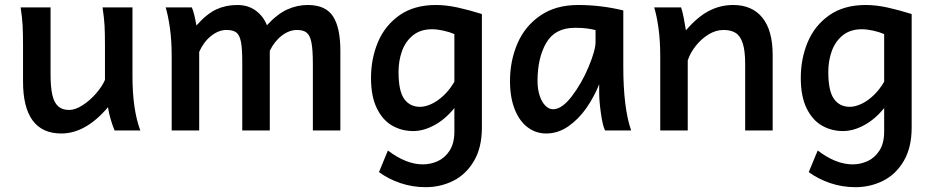

<svg xmlns="http://www.w3.org/2000/svg" viewBox="-20 -528 3773 777"><path d="M417 -94.2Q327.1 12.2 228 12.2Q150.9 12.2 112.1 -40.5Q73.2 -93.3 73.2 -197.8V-341.8Q73.2 -393.1 71.5 -425Q69.8 -457 63.5 -498H184.6V-227.1Q184.6 -175.8 191.7 -144.3Q198.7 -112.8 215.3 -97.9Q231.9 -83 259.8 -83Q284.2 -83 313.7 -101.8Q343.3 -120.6 368.2 -149.2Q393.1 -177.7 404.8 -204.6V-341.8Q404.8 -394 403.1 -424.8Q401.4 -455.6 395 -498H516.1V-219.7Q516.1 -84.5 547.9 0H443.8Q435.5 -19.5 428 -44.9Q420.4 -70.3 417 -94.2Z M1071.8 0H960.4V-278.3Q960.4 -333 954.8 -360.1Q949.2 -387.2 935.8 -397Q922.4 -406.7 896.5 -406.7Q864.3 -406.7 833.7 -382.1Q803.2 -357.4 786.1 -317.9V0H674.8V-300.3Q674.8 -364.7 667.5 -415.5Q660.2 -466.3 650.4 -498H756.3Q766.1 -476.1 774.9 -424.8Q816.9 -472.2 855.5 -490Q894 -507.8 939.9 -507.8Q984.9 -507.8 1015.9 -484.4Q1046.9 -460.9 1060.1 -425.8Q1102.5 -471.7 1142.6 -489.7Q1182.6 -507.8 1225.6 -507.8Q1297.4 -507.8 1327.4 -462.2Q1357.4 -416.5 1357.4 -322.3V0H1246.1V-268.6Q1246.1 -326.2 1240.5 -355.2Q1234.9 -384.3 1221.4 -395.5Q1208 -406.7 1182.1 -406.7Q1150.4 -406.7 1120.6 -384Q1090.8 -361.3 1071.8 -322.3Z M1702.6 229.5Q1649.4 229.5 1600.8 213.1Q1552.2 196.8 1513.7 168.5L1549.8 81.1Q1623.5 137.2 1691.4 137.2Q1722.2 137.2 1751.2 124.3Q1780.3 111.3 1799.6 81.5Q1818.8 51.8 1818.8 4.9V-90.8Q1782.2 -45.4 1738 -21.5Q1693.8 2.4 1652.3 2.4Q1605.5 2.4 1566.9 -19.8Q1528.3 -42 1504.9 -90.1Q1481.4 -138.2 1481.4 -212.4Q1481.4 -291 1509.8 -358.2Q1538.1 -425.3 1597.2 -466.6Q1656.2 -507.8 1744.1 -507.8Q1785.6 -507.8 1832.3 -497.6Q1878.9 -487.3 1930.2 -471.2V-12.2Q1930.2 69.3 1897.9 123.8Q1865.7 178.2 1814 203.9Q1762.2 229.5 1702.6 229.5ZM1728.5 -409.7Q1682.1 -409.7 1651.6 -385.3Q1621.1 -360.8 1606.9 -321.5Q1592.8 -282.2 1592.8 -236.8Q1592.8 -159.7 1615.7 -127.7Q1638.7 -95.7 1679.7 -95.7Q1701.7 -95.7 1727.1 -107.7Q1752.4 -119.6 1776.6 -142.8Q1800.8 -166 1818.8 -197.3V-390.1Q1798.3 -398.9 1773.2 -404.3Q1748 -409.7 1728.5 -409.7Z M2404.8 -152.8V-187Q2384.3 -135.7 2353 -90.8Q2321.8 -45.9 2280 -16.8Q2238.3 12.2 2190.4 12.2Q2148.9 12.2 2115.7 -12.5Q2082.5 -37.1 2063.2 -85.2Q2043.9 -133.3 2043.9 -200.2Q2043.9 -281.7 2074 -351.8Q2104 -421.9 2166.3 -464.8Q2228.5 -507.8 2319.8 -507.8Q2412.1 -507.8 2502.4 -485.8V-258.8Q2502.4 -91.3 2534.2 0H2428.7Q2418.9 -19 2411.9 -69.1Q2404.8 -119.1 2404.8 -152.8ZM2306.6 -415.5Q2226.1 -415.5 2190.7 -354.7Q2155.3 -293.9 2155.3 -200.2Q2155.3 -167.5 2163.8 -141.4Q2172.4 -115.2 2186.8 -100.6Q2201.2 -85.9 2218.3 -85.9Q2253.9 -85.9 2293.9 -138.2Q2334 -190.4 2362.1 -257.6Q2390.1 -324.7 2390.1 -357.9V-406.2Q2374 -410.2 2355.5 -412.8Q2336.9 -415.5 2306.6 -415.5Z M2995.6 -268.6Q2995.6 -321.8 2986.1 -351.8Q2976.6 -381.8 2957.8 -394.3Q2939 -406.7 2907.7 -406.7Q2877 -406.7 2847.4 -388.7Q2817.9 -370.6 2795.4 -342Q2772.9 -313.5 2763.2 -283.2V0H2651.9V-300.3Q2651.9 -365.2 2644.5 -416.3Q2637.2 -467.3 2627.4 -498H2736.3Q2741.2 -484.9 2746.8 -456.5Q2752.4 -428.2 2755.9 -405.3Q2801.8 -459 2848.1 -483.4Q2894.5 -507.8 2946.8 -507.8Q3023.9 -507.8 3065.4 -456.3Q3106.9 -404.8 3106.9 -305.2V0H2995.6Z M3441.9 229.5Q3388.7 229.5 3340.1 213.1Q3291.5 196.8 3252.9 168.5L3289.1 81.1Q3362.8 137.2 3430.7 137.2Q3461.4 137.2 3490.5 124.3Q3519.5 111.3 3538.8 81.5Q3558.1 51.8 3558.1 4.9V-90.8Q3521.5 -45.4 3477.3 -21.5Q3433.1 2.4 3391.6 2.4Q3344.7 2.4 3306.2 -19.8Q3267.6 -42 3244.1 -90.1Q3220.7 -138.2 3220.7 -212.4Q3220.7 -291 3249 -358.2Q3277.3 -425.3 3336.4 -466.6Q3395.5 -507.8 3483.4 -507.8Q3524.9 -507.8 3571.5 -497.6Q3618.2 -487.3 3669.4 -471.2V-12.2Q3669.4 69.3 3637.2 123.8Q3605 178.2 3553.2 203.9Q3501.5 229.5 3441.9 229.5ZM3467.8 -409.7Q3421.4 -409.7 3390.9 -385.3Q3360.4 -360.8 3346.2 -321.5Q3332 -282.2 3332 -236.8Q3332 -159.7 3355 -127.7Q3377.9 -95.7 3418.9 -95.7Q3440.9 -95.7 3466.3 -107.7Q3491.7 -119.6 3515.9 -142.8Q3540 -166 3558.1 -197.3V-390.1Q3537.6 -398.9 3512.5 -404.3Q3487.3 -409.7 3467.8 -409.7Z"/></svg>

Font: Lesson One Medium
Style: Regular
Weight: 500
Designer: But Ko, Victor Gaultney, Annie Olsen, Julie Remington, Don Collingsworth, Eric Hays, Becca Hirsbrunner
Version: Version 1.100